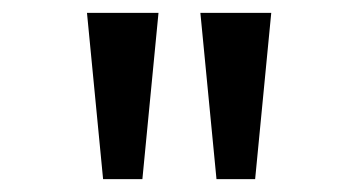

<svg xmlns="http://www.w3.org/2000/svg" viewBox="-20 -749 542 298"><path d="M140 -471 115 -729H226L201 -471ZM316 -471 291 -729H401L376 -471Z"/></svg>

Font: lkannada15
Style: Book
Weight: 400
Designer: Jelle Bosma - Monotype Design Team
Foundry: Monotype Imaging Inc.
Version: Version 2.003